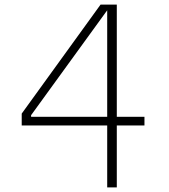

<svg xmlns="http://www.w3.org/2000/svg" viewBox="-20 -820 740 840"><path d="M491 -800V-309H612V-271H491V0H449V-271H75V-323L420 -800ZM116 -316V-309H449V-775Z"/></svg>

Font: Martian Mono Thin
Style: Regular
Weight: 100
Monospace: yes
Designer: Roman Shamin
Foundry: Evil Martians
Version: Version 1.000; ttfautohint (v1.8.4.7-5d5b)